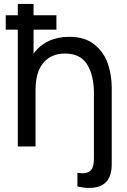

<svg xmlns="http://www.w3.org/2000/svg" viewBox="-20 -740 644 970"><path d="M431.5 209.5Q400 209.5 371 201.5V133.5Q390 135.5 397.5 135.5Q425.5 135.5 440 119.5Q454.5 103.5 454.5 60.5V-270.5Q454.5 -357.5 420.8 -413.5Q387 -469.5 308 -469.5Q239 -469.5 199.2 -422.8Q159.5 -376 159.5 -284.5V0H70V-590H9V-663H70V-720H149.5V-663H265V-590H149.5V-468.5Q179 -510.5 225.2 -532.2Q271.5 -554 329.5 -554Q410.5 -554 458.5 -514Q506.5 -474 525.5 -416.2Q544.5 -358.5 544.5 -298.5V91.5Q544.5 141 524.2 169.5Q504 198 465.5 206Q450 209.5 431.5 209.5Z"/></svg>

Font: CCSD_manrope Medium
Style: Regular
Weight: 500
Designer: Mikhail Sharanda
Foundry: Mikhail Sharanda
Version: Version 4.503